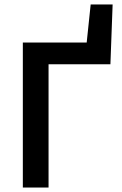

<svg xmlns="http://www.w3.org/2000/svg" viewBox="-20 -846 550 866"><path d="M83 0V-654H371L389 -826H488L478 -556H199V0Z"/></svg>

Font: Processing Sans Pro Semibold
Style: Regular
Weight: 600
Designer: Paul D. Hunt
Foundry: Adobe Systems Incorporated
Version: Version 2.020;PS 2.000;hotconv 1.0.86;makeotf.lib2.5.63406